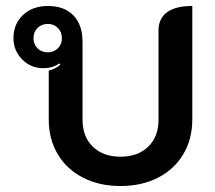

<svg xmlns="http://www.w3.org/2000/svg" viewBox="-20 -613 718 642"><path d="M143 -214V-377Q165 -382 182 -397L178 -401Q157 -385 124 -385Q83 -385 54 -414.5Q25 -444 25 -485Q25 -533 57 -563Q89 -593 140 -593Q195 -593 225.5 -561.5Q256 -530 256 -473V-212Q256 -156 290.5 -122.5Q325 -89 383 -89Q441 -89 475.5 -122.5Q510 -156 510 -212V-511Q510 -551 538.5 -572Q567 -593 623 -593V-214Q623 -148 593 -97.5Q563 -47 508.5 -19Q454 9 383 9Q312 9 257.5 -19Q203 -47 173 -97.5Q143 -148 143 -214ZM187 -485Q187 -506 173.5 -519.5Q160 -533 140 -533Q119 -533 105.5 -519.5Q92 -506 92 -485Q92 -465 105.5 -451.5Q119 -438 140 -438Q160 -438 173.5 -451.5Q187 -465 187 -485Z"/></svg>

Font: K2D SemiBold
Style: Regular
Weight: 600
Designer: Katatrad Aksorn Co.,Ltd.
Foundry: Cadson Demak Co.,Ltd.
Version: Version 1.000; ttfautohint (v1.6)